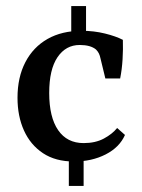

<svg xmlns="http://www.w3.org/2000/svg" viewBox="-20 -540 470 636"><path d="M257 -26V76H208V-26ZM216 -520H265V-412H216ZM38 -216Q38 -284 64 -334Q90 -384 137.5 -411Q185 -438 251 -438Q291 -438 327.5 -429Q364 -420 387 -408Q388 -377 386 -343.5Q384 -310 378 -280H329L313 -346Q311 -356 307.5 -363Q304 -370 298 -376Q280 -391 244 -391Q198 -391 170.5 -350.5Q143 -310 143 -232Q143 -152 172.5 -109Q202 -66 257 -66Q296 -66 324 -81Q352 -96 368 -116L394 -93Q376 -52 330 -28.5Q284 -5 225 -5Q164 -5 122.5 -32.5Q81 -60 59.5 -107.5Q38 -155 38 -216Z"/></svg>

Font: Rasa Medium
Style: Regular
Weight: 500
Designer: Anna Giedrys (Yrsa+Rasa design), David Brezina (Yrsa art-direction, Rasa art-direction, design)
Foundry: Rosetta Type Foundry
Version: Version 2.004